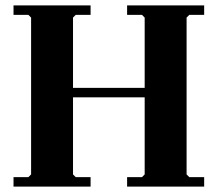

<svg xmlns="http://www.w3.org/2000/svg" viewBox="-20 -690 805 710"><path d="M450 0V-35H505L515 -45V-625L505 -635H450V-670H735V-635H680L670 -625V-45L680 -35H735V0ZM30 0V-35H85L95 -45V-625L85 -635H30V-670H315V-635H260L250 -625V-45L260 -35H315V0ZM215 -330V-365H585V-330Z"/></svg>

Font: Brygada 1918
Style: Bold
Weight: 700
Designer: Mateusz Machalski | Borys Kosmynka | Przemek Hoffer
Foundry: NIEPODLEGLA 2018
Version: Version 3.006